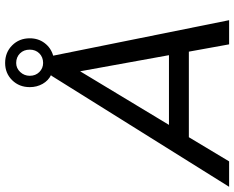

<svg xmlns="http://www.w3.org/2000/svg" viewBox="-152 -807 909 745"><g transform="rotate(-90 302.5 -434.5)"><path d="M474.6 -156.2H142.6L48.8 0H-49.8L381.8 -690.4H384.8Q362.3 -701.2 349.6 -723.6Q336.9 -746.1 336.9 -773.4Q336.9 -814.5 363.8 -841.8Q390.6 -869.1 430.7 -869.1Q471.7 -869.1 499 -841.8Q526.4 -814.5 526.4 -773.4Q526.4 -740.2 507.8 -715.8Q489.3 -691.4 459 -682.6L596.7 0H502.9ZM460.9 -233.4 398.4 -578.1 190.4 -233.4ZM380.9 -773.4Q380.9 -751 395.5 -736.3Q410.2 -721.7 430.7 -721.7Q453.1 -721.7 467.8 -736.3Q482.4 -751 482.4 -773.4Q482.4 -796.9 467.8 -811.5Q453.1 -826.2 430.7 -826.2Q410.2 -826.2 395.5 -810.5Q380.9 -794.9 380.9 -773.4Z"/></g></svg>

Font: Dinish Expanded
Style: Italic
Weight: 400
Width: 7
Italic angle: -12°
Designer: Charles Nix
Foundry: Playbeing
Version: Version 2.005; ttfautohint (v1.8.3)